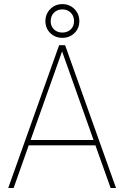

<svg xmlns="http://www.w3.org/2000/svg" viewBox="-20 -936 620 956"><path d="M290.5 -747.6Q254.9 -747.6 230.5 -771.2Q206.1 -794.9 206.1 -830.6Q206.1 -866.7 230.5 -891.1Q254.9 -915.5 290.5 -915.5Q326.2 -915.5 350.6 -891.1Q375 -866.7 375 -830.6Q375 -794.9 350.6 -771.2Q326.2 -747.6 290.5 -747.6ZM290.5 -889.2Q265.1 -889.2 248.8 -872.8Q232.4 -856.4 232.4 -830.6Q232.4 -805.2 248.8 -789.6Q265.1 -773.9 290.5 -773.9Q315.9 -773.9 332.3 -789.6Q348.6 -805.2 348.6 -830.6Q348.6 -856.4 332.3 -872.8Q315.9 -889.2 290.5 -889.2ZM530.8 0 455.1 -212.4H123L47.9 0H21L274.4 -710.9H304.2L557.6 0ZM132.3 -238.8H445.8L289.1 -680.2Z"/></svg>

Font: Robert Sans Thin
Style: Regular
Weight: 100
Designer: Christian Robertson (extended by Adam Twardoch)
Foundry: Google
Version: Version 12.135;April 2, 2019;FontCreator 11.5.0.2425 64-bit;